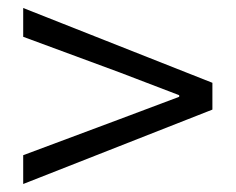

<svg xmlns="http://www.w3.org/2000/svg" viewBox="-20 -610 589 480"><path d="M38 -150 511 -336V-403L38 -590V-518L279 -429L428 -372V-368L279 -312L38 -222Z"/></svg>

Font: Noto Sans CJK JP DemiLight
Style: Regular
Weight: 350
Designer: Ryoko NISHIZUKA (kana & ideographs); Paul D. Hunt (Latin, Greek & Cyrillic); Wenlong ZHANG (bopomofo); Sandoll Communica
Foundry: Adobe Systems Incorporated
Version: Version 1.004;PS 1.004;hotconv 1.0.82;makeotf.lib2.5.63406